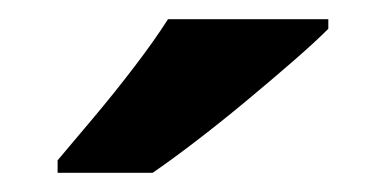

<svg xmlns="http://www.w3.org/2000/svg" viewBox="-20 -786 402 200"><path d="M322 -756Q308 -742 285 -722Q262 -702 235.5 -680Q209 -658 183.5 -638.5Q158 -619 139 -606H40V-619Q56 -638 77.5 -663.5Q99 -689 120 -716.5Q141 -744 155 -766H322Z"/></svg>

Font: Noto Sans Ol Chiki
Style: Bold
Weight: 700
Designer: Monotype Design Team, Lewis McGuffie
Foundry: Monotype Imaging Inc.
Version: Version 2.003; ttfautohint (v1.8.4.7-5d5b)